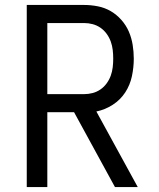

<svg xmlns="http://www.w3.org/2000/svg" viewBox="-20 -755 640 775"><path d="M88 0V-735H319Q347 -735 375 -729.5Q403 -724 427 -710Q451 -696 470 -674.5Q489 -653 500 -627.5Q511 -602 515.5 -574Q520 -546 520 -518Q520 -483 512.5 -447.5Q505 -412 485.5 -382Q466 -352 435 -332Q404 -312 369 -305L536 0H444L279 -302H171V0ZM319 -375Q337 -375 354 -379.5Q371 -384 385.5 -394Q400 -404 410.5 -418.5Q421 -433 427 -449.5Q433 -466 435 -483.5Q437 -501 437 -518Q437 -536 435 -553.5Q433 -571 427 -587.5Q421 -604 410.5 -618.5Q400 -633 385.5 -643Q371 -653 354 -657.5Q337 -662 319 -662H171V-375Z"/></svg>

Font: R Plex Mono
Style: Regular
Weight: 400
Monospace: yes
Designer: Belleve Invis
Foundry: Belleve Invis
Version: Version 31.8.0